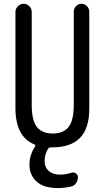

<svg xmlns="http://www.w3.org/2000/svg" viewBox="-20 -750 540 990"><path d="M158.2 -4.9Q60.5 -43.9 59.6 -190.4V-688.5Q59.6 -705.1 72.3 -717.8Q85 -730.5 102.1 -730.5Q119.1 -730.5 131.3 -717.8Q143.6 -705.1 143.6 -688.5V-210Q143.6 -128.9 170.4 -95.2Q197.3 -61.5 252 -61.5Q306.6 -61.5 333.5 -95.2Q360.4 -128.9 360.4 -210V-690.4Q360.4 -706.1 372.1 -718.3Q383.8 -730.5 399.9 -730.5Q416 -730.5 428.2 -718.3Q440.4 -706.1 440.4 -690.4V-190.4Q440.4 -87.9 392.6 -39.1Q344.7 9.8 250 9.8H242.2Q234.4 9.8 228.5 15.6Q210 45.9 210 80.1Q210 112.3 231.4 131.3Q252.9 150.4 290 150.4Q319.3 150.4 348.6 140.6Q360.4 136.7 371.1 144Q381.8 151.4 381.8 164.1Q381.8 180.7 372.1 194.3Q362.3 208 346.7 211.9Q311.5 219.7 280.3 219.7Q204.1 219.7 168 185.5Q131.8 151.4 131.8 100.1Q131.8 48.8 161.1 4.9Q164.1 -2 158.2 -4.9Z"/></svg>

Font: Rounded Mgen+ 2m regular
Style: Regular
Weight: 400
Designer: [Source Han Sans]
Ryoko NISHIZUKA  (kana & ideographs); Paul D. Hunt (Latin, Greek & Cyrillic); Wenlong ZHANG  (bopomofo
Version: Version 1.059.20150602